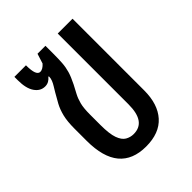

<svg xmlns="http://www.w3.org/2000/svg" viewBox="-163 -645 752 752"><g transform="rotate(-45 213.0 -269.0)"><path d="M212 10Q138 10 100.5 -35Q63 -80 63 -171V-238Q63 -278 69.5 -304.5Q76 -331 87 -351.5Q98 -372 110 -392Q117 -404 123 -413.5Q129 -423 133 -433Q137 -443 137 -453L135 -455Q128 -446 119 -441Q110 -436 99 -436Q73 -436 56.5 -460Q40 -484 40 -529V-548H104Q104 -518 109.5 -504Q115 -490 126 -490Q133 -490 140.5 -494.5Q148 -499 155 -507L168 -548H212V-506Q212 -476 210.5 -454Q209 -432 203 -411.5Q197 -391 183 -363Q173 -344 164.5 -328Q156 -312 150.5 -291Q145 -270 145 -234V-176Q145 -127 154 -102Q163 -77 178.5 -68Q194 -59 212 -59Q246 -59 263 -83Q280 -107 280 -156V-548H362V-151Q362 -75 324 -32.5Q286 10 212 10Z"/></g></svg>

Font: Noto Sans Thai ExtraCondensed
Style: Regular
Weight: 400
Width: 2
Designer: Monotype Design Team
Foundry: Monotype Imaging Inc.
Version: Version 2.002